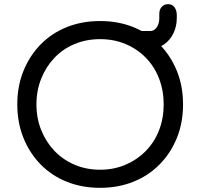

<svg xmlns="http://www.w3.org/2000/svg" viewBox="-20 -892 961 922"><path d="M461 10Q373 10 300 -19.5Q227 -49 174.5 -103Q122 -157 92.5 -230Q63 -303 63 -391Q63 -478 92.5 -551Q122 -624 174.5 -678Q227 -732 300 -761.5Q373 -791 461 -791Q548 -791 621 -761.5Q694 -732 747 -678Q800 -624 829.5 -551Q859 -478 859 -391Q859 -303 829.5 -230Q800 -157 747 -103Q694 -49 621 -19.5Q548 10 461 10ZM461 -77Q527 -77 583 -101Q639 -125 680.5 -167.5Q722 -210 744 -267Q766 -324 766 -391Q766 -457 744 -514.5Q722 -572 680.5 -614.5Q639 -657 583 -680.5Q527 -704 461 -704Q394 -704 338 -680.5Q282 -657 241.5 -614.5Q201 -572 178 -514.5Q155 -457 155 -391Q155 -324 178 -267Q201 -210 241.5 -167.5Q282 -125 338 -101Q394 -77 461 -77ZM655 -659V-743H702Q720 -743 732.5 -760.5Q745 -778 745 -806V-826Q745 -846 756.5 -859Q768 -872 787 -872Q808 -872 818.5 -856.5Q829 -841 829 -819V-806Q829 -765 812.5 -731.5Q796 -698 767.5 -678.5Q739 -659 702 -659Z"/></svg>

Font: Comfortaa SemiBold
Style: Regular
Weight: 600
Designer: Johan Aakerlund
Foundry: Johan Aakerlund
Version: Version 3.104; ttfautohint (v1.8.1.43-b0c9)